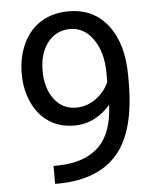

<svg xmlns="http://www.w3.org/2000/svg" viewBox="-52 -766 666 811"><g transform="rotate(-5 281.0 -360.5)"><path d="M405.3 -312.5C401.7 -231.1 379.9 -171.6 339.8 -134C299.8 -96.4 242.5 -77 168 -75.7H148.9V0.5H166.5C276.9 -1.1 359.4 -33.8 414.1 -97.4C468.8 -161.1 496.1 -262 496.1 -400.4V-426.8C496.1 -517.6 475.8 -589.3 435.3 -641.8C394.8 -694.4 339.4 -720.7 269 -720.7C224.8 -720.7 186 -710.6 152.8 -690.4C119.6 -670.2 94 -641.1 75.9 -603C57.9 -564.9 48.8 -522.1 48.8 -474.6C48.8 -430.3 57.1 -389.9 73.7 -353.3C90.3 -316.7 113.9 -288.2 144.3 -268.1C174.7 -247.9 210.4 -237.8 251.5 -237.8C282.7 -237.8 311.4 -244.6 337.6 -258.3C363.9 -272 386.4 -290 405.3 -312.5ZM266.1 -312.5C227.1 -312.5 195.9 -328.2 172.6 -359.6C149.3 -391 137.7 -431 137.7 -479.5C137.7 -529.3 149.7 -569.4 173.8 -599.9C197.9 -630.3 229.8 -645.5 269.5 -645.5C308.9 -645.5 341.5 -627 367.2 -589.8C392.9 -552.7 405.8 -504.6 405.8 -445.3V-409.2C394 -381.8 375.4 -358.9 349.9 -340.3C324.3 -321.8 296.4 -312.5 266.1 -312.5Z"/></g></svg>

Font: Roboto1
Style: rg
Weight: 400
Designer: Google
Version: Version 2.137; 2017